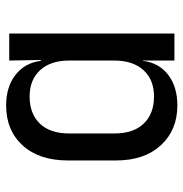

<svg xmlns="http://www.w3.org/2000/svg" viewBox="-6 -594 610 639"><g transform="rotate(-90 299.5 -275.0)"><path d="M267.6 9.8Q185.5 9.8 135 -45.2Q84.5 -100.1 84.5 -193.8V-355Q84.5 -450.2 134.5 -505.1Q184.6 -560.1 267.6 -560.1Q329.1 -560.1 369.1 -529.1Q409.2 -498 416 -444.8H418.9L417 -549.8H506.8V0H417V-105H416Q409.2 -50.8 369.1 -20.5Q329.1 9.8 267.6 9.8ZM297.4 -67.9Q353 -67.9 385 -103Q417 -138.2 417 -200.2V-350.1Q417 -412.1 385 -447Q353 -481.9 297.4 -481.9Q240.2 -481.9 207.3 -448Q174.3 -414.1 174.3 -350.1V-200.2Q174.3 -136.2 207.3 -102.1Q240.2 -67.9 297.4 -67.9Z"/></g></svg>

Font: UDEV Gothic 35
Style: Regular
Weight: 400
Version: v2.1.0; ttfautohint (v1.8.4.7-5d5b-dirty) -l 6 -r 45 -G 200 